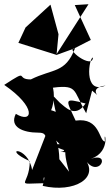

<svg xmlns="http://www.w3.org/2000/svg" viewBox="-48 -843 529 909"><path d="M233 -89C231 -152 221 -205 172 -213L104 -38C86 -155 -48 -144 93 -80C92 44 6 27 174 24C139 15 177 -41 154 37C302 72 429 -1 350 -95C415 15 486 -127 382 -91C485 -125 440 -247 449 -173C420 -174 427 -289 310 -272C263 -374 251 -381 357 -353C307 -279 259 -339 235 -357L204 -389C212 -258 254 -343 110 -321C198 -288 168 -283 183 -297C241 -400 175 -515 178 -425C326 -445 293 -423 360 -307L388 -414C456 -359 351 -425 452 -438C343 -392 375 -576 392 -570C389 -513 256 -615 307 -614C261 -495 203 -519 98 -467C22 -466 96 -522 -28 -441C127 -335 108 -255 27 -304C-5 -241 62 -215 133 -215C196 -215 131 -174 259 -131C260 -196 176 -118 185 -210C253 -142 274 -126 238 -125C346 -108 347 -126 265 -185C291 -133 234 -183 279 -30ZM229 -681 191 -821 73 -713 39 -640 220 -583 300 -612 382 -654 306 -819 371 -823 220 -587Z"/></svg>

Font: Asimov Silicon
Style: Regular
Weight: 400
Designer: Google
Version: Version 2.000980; 2014